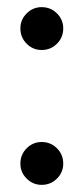

<svg xmlns="http://www.w3.org/2000/svg" viewBox="-20 -519 235 538"><path d="M157.2 -439.5Q157.2 -463.9 139.6 -481.4Q122.1 -499 96.7 -499Q72.3 -499 54.7 -481.4Q37.1 -463.9 37.1 -439.5Q37.1 -414.1 54.7 -396.5Q72.3 -378.9 96.7 -378.9Q122.1 -378.9 139.6 -396.5Q157.2 -414.1 157.2 -439.5ZM157.2 -60.5Q157.2 -85.9 139.6 -103.5Q122.1 -121.1 96.7 -121.1Q72.3 -121.1 54.7 -103.5Q37.1 -85.9 37.1 -60.5Q37.1 -36.1 54.7 -18.6Q72.3 -1 96.7 -1Q122.1 -1 139.6 -18.6Q157.2 -36.1 157.2 -60.5Z"/></svg>

Font: umazing
Style: Display
Weight: 400
Designer: umazing